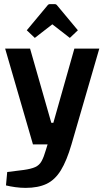

<svg xmlns="http://www.w3.org/2000/svg" viewBox="-20 -736 507 932"><path d="M140 -35 5 -500H126L229 -140H239L341 -500H462L327 -35ZM104 176Q80 176 54.5 172.5Q29 169 9 164L15 99L95 89Q131 84 151 75Q171 66 182 46Q193 26 203 -9L211 -35H327Q304 44 275.5 90.5Q247 137 206 156.5Q165 176 104 176ZM149 -552 110 -589 210 -709Q215 -716 222 -716H246Q253 -716 258 -709L358 -589L319 -552L234 -618Z"/></svg>

Font: Changa Medium
Style: Regular
Weight: 500
Designer: Eduardo Rodriguez Tunni
Foundry: Eduardo Rodriguez Tunni
Version: Version 3.003